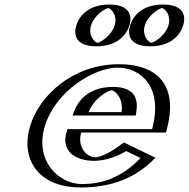

<svg xmlns="http://www.w3.org/2000/svg" viewBox="-20 -811 832 846"><path d="M345.4 -317C362.8 -364 411.8 -413 472.8 -413C524.8 -413 548.9 -371 540.4 -317ZM532.4 -173C384.8 -60 286.6 -141 312.9 -227H685.9C744.3 -418 658.9 -528 502.9 -528C347.9 -528 183.6 -406 137.8 -256C92.2 -107 181.9 15 336.9 15C450.9 15 556.2 -22 643.9 -119ZM698.3 -791C749.3 -791 777.8 -750 762.2 -699C746.6 -648 693.1 -607 642.1 -607C591.1 -607 562.6 -648 578.2 -699C593.8 -750 647.3 -791 698.3 -791ZM461.3 -791C512.3 -791 540.8 -750 525.2 -699C509.6 -648 456.1 -607 405.1 -607C354.1 -607 325.6 -648 341.2 -699C356.8 -750 410.3 -791 461.3 -791ZM324.8 -302 330.7 -318C350.3 -370.8 406.8 -428 477.4 -428C538.7 -428 565.2 -378.2 555.9 -319.2L553.2 -302ZM530.3 -155.3C424.2 -79 338 -94.7 306.1 -146.8C292.6 -168.9 288.8 -197.3 297.9 -227L302.5 -242H675.2C722.1 -415.4 642.6 -513 498.3 -513C351.2 -513 195.9 -397.2 152.8 -256C109.9 -115.8 194.3 0 341.5 0C446.2 0 539 -30.9 619.6 -112.1ZM693.7 -776C651 -776 606.3 -741.7 593.2 -699C580.1 -656.3 603.9 -622 646.7 -622C689.4 -622 734.1 -656.3 747.2 -699C760.3 -741.7 736.5 -776 693.7 -776ZM456.7 -776C499.5 -776 523.3 -741.7 510.2 -699C497.1 -656.3 452.4 -622 409.7 -622C366.9 -622 343.1 -656.3 356.2 -699C369.3 -741.7 414 -776 456.7 -776ZM324.8 -302H553.2L555.9 -319.2C565.2 -378.2 538.7 -428 477.4 -428C406.8 -428 350.3 -370.8 330.7 -318ZM530.3 -155.3 619.6 -112.1C539 -30.9 446.2 0 341.5 0C194.3 0 109.9 -115.8 152.8 -256C195.9 -397.2 351.2 -513 498.3 -513C642.6 -513 722.1 -415.4 675.2 -242H302.5L297.9 -227C288.8 -197.3 292.6 -168.9 306.1 -146.8C338 -94.7 424.2 -79 530.3 -155.3ZM693.7 -776C736.5 -776 760.3 -741.7 747.2 -699C734.1 -656.3 689.4 -622 646.7 -622C603.9 -622 580.1 -656.3 593.2 -699C606.3 -741.7 651 -776 693.7 -776ZM456.7 -776C414 -776 369.3 -741.7 356.2 -699C343.1 -656.3 366.9 -622 409.7 -622C452.4 -622 497.1 -656.3 510.2 -699C523.3 -741.7 499.5 -776 456.7 -776ZM345.4 -317H540.4C548.9 -371 524.7 -413 472.8 -413C411.8 -413 362.8 -364 345.4 -317ZM523.5 -166.4 532.6 -172.9 644.4 -118.8 629.3 -103.6C543.8 -17.5 444.5 15 336.9 15C181.9 15 92.2 -107 137.8 -256C183.6 -406 347.9 -528 502.9 -528C655.1 -528 739.2 -423.1 690.4 -242.5L686.2 -227H312.9C305.1 -201.6 308.2 -176.6 320.3 -156.9C348.3 -111.2 424.4 -95 523.5 -166.4ZM698.3 -791C647.3 -791 593.8 -750 578.2 -699C562.6 -648 591.1 -607 642.1 -607C693.1 -607 746.6 -648 762.2 -699C777.8 -750 749.3 -791 698.3 -791ZM461.3 -791C410.3 -791 356.8 -750 341.2 -699C325.6 -648 354.1 -607 405.1 -607C456.1 -607 509.6 -648 525.2 -699C540.8 -750 512.3 -791 461.3 -791ZM299.9 -302H578.1L580.6 -317.8C588.4 -367.1 580.9 -428 477.4 -428C363.7 -428 321.1 -359.6 305.5 -317.4ZM535.9 -145.4 599 -114.8C513.3 -24.3 422.9 0 341.5 0C237.1 0 131.3 -104 177.8 -256C224.6 -409.1 394 -513 498.3 -513C600.7 -513 700.4 -427 650.2 -242H277.5L272.9 -227C257.6 -176.9 274.8 -121.8 354.7 -106.1C418.8 -93.6 485.6 -114.3 535.9 -145.4ZM693.7 -775.8C709 -772 735.3 -741.7 722.2 -699C709.1 -656 663.7 -625.9 646.7 -622.2C631.5 -626 605.1 -656.3 618.2 -699C631.3 -742 676.7 -772.1 693.7 -775.8ZM456.7 -775.8C472 -772 498.3 -741.7 485.2 -699C472.1 -656 426.7 -625.9 409.7 -622.2C394.5 -626 368.1 -656.3 381.2 -699C394.3 -742 439.7 -772.1 456.7 -775.8ZM515.5 -317H370.4C391.8 -374.6 454.5 -413 472.8 -413C483.1 -413 525.6 -381.1 515.5 -317ZM494.9 -161C453 -130.8 417.7 -120 404 -118.3C394.9 -117.1 364.8 -120.1 345.5 -151.7C333.1 -171.8 329.3 -198.9 337.9 -227H711.2L715.3 -242.2C761.2 -411.9 696.7 -528 502.9 -528C305.1 -528 155 -394.2 112.8 -256C70.8 -118.9 139.1 15 336.9 15C469.7 15 575.2 -25.8 657.1 -108.3L664.8 -116.1L526 -183.3ZM698.3 -791C604.3 -791 565.2 -738.3 553.2 -699C541.2 -659.7 548 -607 642.1 -607C736.1 -607 775.2 -659.7 787.2 -699C799.2 -738.3 792.4 -791 698.3 -791ZM461.3 -791C367.3 -791 328.2 -738.3 316.2 -699C304.2 -659.7 311 -607 405.1 -607C499.1 -607 538.2 -659.7 550.2 -699C562.2 -738.3 555.4 -791 461.3 -791Z"/></svg>

Font: Hussar Outliner
Style: Obl
Weight: 700
Foundry: Cannot Into Space Fonts
Version: Version 0.92